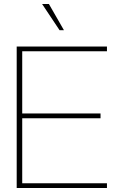

<svg xmlns="http://www.w3.org/2000/svg" viewBox="-20 -946 596 966"><path d="M518.1 0H64V-711.9H518.1V-688H91.8V-375H485.8V-351.1H91.8V-23.9H518.1ZM301.8 -793.9H279.8L191.9 -925.8H226.1Z"/></svg>

Font: Creato Display Thin
Style: Regular
Weight: 265
Version: Version 1.000